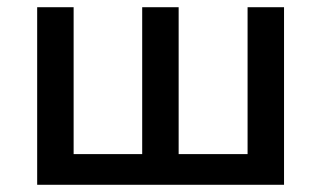

<svg xmlns="http://www.w3.org/2000/svg" viewBox="-20 -512 889 532"><path d="M83 0V-492H184V-85H374V-492H475V-85H666V-492H767V0Z"/></svg>

Font: NunitoSans_10ptSemiBold
Style: Regular
Weight: 600
Designer: Vernon Adams
Foundry: Vernon Adams
Version: Version 3.101;gftools[0.9.27]